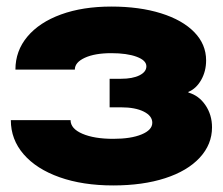

<svg xmlns="http://www.w3.org/2000/svg" viewBox="-20 -552 680 585"><path d="M349 -225H314V-312H349Q384 -312 405 -322.5Q426 -333 426 -350Q426 -368 396.5 -379Q367 -390 319 -390Q269 -390 238.5 -376Q208 -362 208 -340H27Q27 -397 63.5 -440.5Q100 -484 166 -508Q232 -532 319 -532Q405 -532 470.5 -511.5Q536 -491 572 -454Q608 -417 608 -368Q608 -335 593 -308.5Q578 -282 554 -272V-270Q586 -261 606 -231.5Q626 -202 626 -164Q626 -112 588.5 -71.5Q551 -31 483 -9Q415 13 325 13Q232 13 161.5 -12Q91 -37 52 -82Q13 -127 13 -186H195Q195 -160 231 -144.5Q267 -129 325 -129Q379 -129 411.5 -142.5Q444 -156 444 -178Q444 -199 418 -212Q392 -225 349 -225Z"/></svg>

Font: Non Bureau Extended
Style: Bold
Weight: 700
Width: 7
Designer: Jona Saucedo
Foundry: Non Foundry
Version: Version 1.000; ttfautohint (v1.8.4)